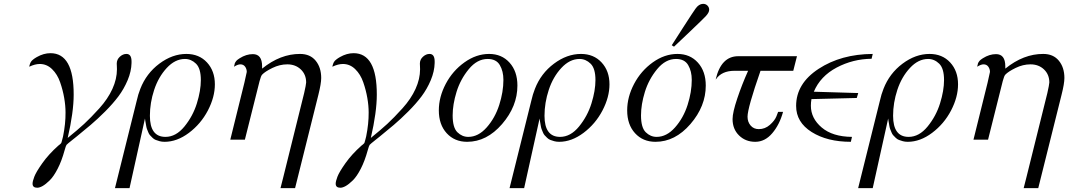

<svg xmlns="http://www.w3.org/2000/svg" viewBox="-20 -720 5508 990"><path d="M130.9 -376Q130.9 -377.9 131.8 -381.3Q132.8 -384.8 133.3 -386.5Q133.8 -388.2 135 -391.6Q136.2 -395 137.2 -397Q138.2 -398.9 140.1 -401.9Q142.1 -404.8 144.5 -407.5Q147 -410.2 150.9 -413.1Q154.8 -416 159.4 -419.4Q164.1 -422.9 169.9 -425.8Q205.1 -445.8 240.2 -445.8Q360.4 -445.8 359.9 -231.9Q359.9 -142.1 329.1 -8.8Q379.9 -49.8 414.1 -81.3Q448.2 -112.8 492.2 -161.4Q536.1 -210 559.6 -261.5Q583 -313 583 -362.8Q583 -369.6 582.5 -379.4Q582 -389.2 582 -392.1Q582 -413.1 597.9 -427.5Q613.8 -441.9 631.8 -441.9Q657.7 -441.9 658.2 -404.8V-395Q657.2 -352.1 638.2 -306.6Q619.1 -261.2 590.6 -223.1Q562 -185.1 522.5 -145.5Q482.9 -106 447.5 -75.9Q412.1 -45.9 374 -15.1Q360.8 -5.4 355 0Q326.2 22.9 323 26.9Q319.8 30.8 313 55.2Q297.9 110.4 277.3 150.1Q256.8 189.9 236.3 210Q215.8 230 200 239Q184.1 248 171.9 248Q147.9 248 147.9 227.1Q147.9 214.8 157 190.9Q166 167 198.5 121.1Q231 75.2 280.8 30.8Q282.7 28.8 286.4 26.4Q290 23.9 291 22.5Q292 21 293.9 19.5Q295.9 18.1 296.4 15.6Q296.9 13.2 297.9 11Q298.8 8.8 299.8 3.9Q300.8 -1 302 -4.4Q303.2 -7.8 305.2 -17.1Q318.4 -82 317.9 -140.1Q317.9 -175.3 311 -215.1Q304.2 -254.9 290 -295.9Q275.9 -336.9 248.5 -363.5Q221.2 -390.1 185.1 -390.1Q160.6 -390.1 130.9 -376Z M572.8 250 684.6 -199.2Q692.4 -234.4 703.6 -262.2Q734.4 -341.3 801.5 -391.6Q868.7 -441.9 940.9 -441.9Q1006.8 -441.9 1047.4 -397.9Q1087.9 -354 1087.9 -285.2Q1087.9 -219.2 1051.8 -150.1Q1015.6 -81.1 954.1 -34.9Q892.6 11.2 828.6 11.2Q814.5 11.2 803.2 8.1Q792 4.9 783 1.5Q773.9 -2 766.4 -9.5Q758.8 -17.1 753.7 -22.5Q748.5 -27.8 744.6 -37.8Q740.7 -47.9 738.3 -53.5Q735.8 -59.1 733.9 -70.1Q731.9 -81.1 731.4 -84.5Q731 -87.9 729 -98.1L727.5 -108.9L647.9 250ZM752.9 -123Q752.9 -14.2 833 -14.2Q887.2 -14.2 930.9 -67.6Q974.6 -121.1 995.1 -187Q1015.6 -252.9 1015.6 -307.1Q1015.6 -367.2 990.7 -391.6Q965.8 -416 933.6 -416Q882.8 -416 839.8 -369.6Q796.9 -323.2 774.9 -256.6Q752.9 -189.9 752.9 -123Z M1167.5 0 1240.2 -293.9Q1252.4 -348.1 1252.4 -349.1Q1252.4 -364.3 1243.9 -376.2Q1235.4 -388.2 1219.2 -388.2Q1206.1 -388.2 1186.5 -376Q1186.5 -377.9 1188 -382.1Q1189.5 -386.2 1189.5 -387.7Q1189.5 -389.2 1190.4 -392.6Q1191.4 -396 1192.4 -397Q1193.4 -397.9 1194.8 -400.9Q1196.3 -403.8 1198.5 -406Q1200.7 -408.2 1203.1 -410.6Q1205.6 -413.1 1209 -415Q1212.4 -417 1216.3 -419.9Q1249.5 -440.9 1283.7 -440.9Q1331.5 -440.9 1331.5 -377.9V-366.2Q1425.8 -442.4 1527.3 -441.9Q1579.1 -441.9 1607.7 -407Q1636.2 -372.1 1636.2 -317.9Q1636.2 -289.1 1621.6 -231L1501.5 250H1426.3Q1428.2 241.2 1432.9 224.1Q1437.5 207 1439.5 198.2L1548.3 -240.2Q1558.1 -283.2 1558.6 -294.9Q1558.6 -335.9 1531 -362.1Q1503.4 -388.2 1461.4 -388.2Q1422.4 -388.2 1384.5 -369.6Q1346.7 -351.1 1331.5 -335Q1325.7 -329.1 1318.4 -301.8L1242.7 0Z M1693.8 -376Q1693.8 -377.9 1694.8 -381.3Q1695.8 -384.8 1696.3 -386.5Q1696.8 -388.2 1698 -391.6Q1699.2 -395 1700.2 -397Q1701.2 -398.9 1703.1 -401.9Q1705.1 -404.8 1707.5 -407.5Q1710 -410.2 1713.9 -413.1Q1717.8 -416 1722.4 -419.4Q1727.1 -422.9 1732.9 -425.8Q1768.1 -445.8 1803.2 -445.8Q1923.3 -445.8 1922.9 -231.9Q1922.9 -142.1 1892.1 -8.8Q1942.9 -49.8 1977.1 -81.3Q2011.2 -112.8 2055.2 -161.4Q2099.1 -210 2122.6 -261.5Q2146 -313 2146 -362.8Q2146 -369.6 2145.5 -379.4Q2145 -389.2 2145 -392.1Q2145 -413.1 2160.9 -427.5Q2176.8 -441.9 2194.8 -441.9Q2220.7 -441.9 2221.2 -404.8V-395Q2220.2 -352.1 2201.2 -306.6Q2182.1 -261.2 2153.6 -223.1Q2125 -185.1 2085.4 -145.5Q2045.9 -106 2010.5 -75.9Q1975.1 -45.9 1937 -15.1Q1923.8 -5.4 1918 0Q1889.2 22.9 1886 26.9Q1882.8 30.8 1876 55.2Q1860.8 110.4 1840.3 150.1Q1819.8 189.9 1799.3 210Q1778.8 230 1762.9 239Q1747.1 248 1734.9 248Q1710.9 248 1710.9 227.1Q1710.9 214.8 1720 190.9Q1729 167 1761.5 121.1Q1793.9 75.2 1843.8 30.8Q1845.7 28.8 1849.4 26.4Q1853 23.9 1854 22.5Q1855 21 1856.9 19.5Q1858.9 18.1 1859.4 15.6Q1859.9 13.2 1860.8 11Q1861.8 8.8 1862.8 3.9Q1863.8 -1 1865 -4.4Q1866.2 -7.8 1868.2 -17.1Q1881.3 -82 1880.9 -140.1Q1880.9 -175.3 1874 -215.1Q1867.2 -254.9 1853 -295.9Q1838.9 -336.9 1811.5 -363.5Q1784.2 -390.1 1748 -390.1Q1723.6 -390.1 1693.8 -376Z M2242.7 -150.9Q2242.7 -219.7 2278.3 -287.4Q2314 -355 2374.8 -398.4Q2435.5 -441.9 2502 -441.9Q2566.9 -441.9 2607.4 -397Q2647.9 -352.1 2647.9 -278.8Q2647.9 -171.9 2568.8 -80.3Q2489.7 11.2 2388.7 11.2Q2323.7 11.2 2283.2 -33.2Q2242.7 -77.6 2242.7 -150.9ZM2314 -125Q2314 -62 2338.4 -38.1Q2362.8 -14.2 2394.5 -14.2Q2446.3 -14.2 2489.5 -63Q2532.7 -111.8 2554.2 -179Q2575.7 -246.1 2575.7 -308.1Q2575.7 -353 2557.1 -384.5Q2538.6 -416 2494.6 -416Q2440.4 -416 2397.2 -363.5Q2354 -311 2334 -246.1Q2314 -181.2 2314 -125Z M2607.4 250 2719.2 -199.2Q2727.1 -234.4 2738.3 -262.2Q2769 -341.3 2836.2 -391.6Q2903.3 -441.9 2975.6 -441.9Q3041.5 -441.9 3082 -397.9Q3122.6 -354 3122.6 -285.2Q3122.6 -219.2 3086.4 -150.1Q3050.3 -81.1 2988.8 -34.9Q2927.2 11.2 2863.3 11.2Q2849.1 11.2 2837.9 8.1Q2826.7 4.9 2817.6 1.5Q2808.6 -2 2801 -9.5Q2793.5 -17.1 2788.3 -22.5Q2783.2 -27.8 2779.3 -37.8Q2775.4 -47.9 2772.9 -53.5Q2770.5 -59.1 2768.6 -70.1Q2766.6 -81.1 2766.1 -84.5Q2765.6 -87.9 2763.7 -98.1L2762.2 -108.9L2682.6 250ZM2787.6 -123Q2787.6 -14.2 2867.7 -14.2Q2921.9 -14.2 2965.6 -67.6Q3009.3 -121.1 3029.8 -187Q3050.3 -252.9 3050.3 -307.1Q3050.3 -367.2 3025.4 -391.6Q3000.5 -416 2968.3 -416Q2917.5 -416 2874.5 -369.6Q2831.5 -323.2 2809.6 -256.6Q2787.6 -189.9 2787.6 -123Z M3213.9 -150.9Q3213.9 -219.7 3249.5 -287.4Q3285.2 -355 3345.9 -398.4Q3406.7 -441.9 3473.1 -441.9Q3538.1 -441.9 3578.6 -397Q3619.1 -352.1 3619.1 -278.8Q3619.1 -171.9 3540 -80.3Q3460.9 11.2 3359.9 11.2Q3294.9 11.2 3254.4 -33.2Q3213.9 -77.6 3213.9 -150.9ZM3285.2 -125Q3285.2 -62 3309.6 -38.1Q3334 -14.2 3365.7 -14.2Q3417.5 -14.2 3460.7 -63Q3503.9 -111.8 3525.4 -179Q3546.9 -246.1 3546.9 -308.1Q3546.9 -353 3528.3 -384.5Q3509.8 -416 3465.8 -416Q3411.6 -416 3368.4 -363.5Q3325.2 -311 3305.2 -246.1Q3285.2 -181.2 3285.2 -125ZM3443.8 -486.8Q3449.7 -496.6 3503.4 -579.8Q3557.1 -663.1 3565.9 -674.8Q3583 -699.7 3605 -700.2Q3619.1 -700.2 3627.9 -691.2Q3636.7 -682.1 3636.7 -669.9Q3636.7 -655.8 3620.4 -637.9Q3604 -620.1 3529.8 -549.8Q3484.9 -507.8 3456.1 -480H3454.1Z M3670.4 -311Q3698.2 -430.2 3786.6 -430.2H4089.4L4070.3 -355H3901.4Q3834.5 -163.1 3834.5 -118.2Q3834.5 -91.3 3850.3 -72.8Q3866.2 -54.2 3892.6 -54.2Q3924.8 -54.2 3949.7 -76.2Q3974.6 -98.1 3983.4 -120.1L3992.2 -143.1H4017.6Q3999.5 -77.1 3961.9 -33Q3924.3 11.2 3874.3 11.2Q3824.2 11.2 3790.8 -21.5Q3757.3 -54.2 3757.3 -106Q3757.3 -140.1 3781.5 -212.2Q3805.7 -284.2 3837.4 -355H3767.6Q3700.7 -355 3671.4 -311Z M4085 -173.8Q4085 -289.1 4200.9 -365Q4316.9 -440.9 4480 -441.9L4474.1 -417Q4377.9 -416 4293.9 -371.6Q4210 -327.1 4176.3 -247.1L4405.3 -240.2L4397.9 -215.8V-214.8L4164.1 -209Q4161.1 -191.9 4161.1 -174.8Q4161.1 -109.9 4217 -62.5Q4272.9 -15.1 4373 -14.2L4367.2 11.2Q4245.1 11.2 4165 -39.3Q4085 -89.8 4085 -173.8Z M4404.8 250 4516.6 -199.2Q4524.4 -234.4 4535.6 -262.2Q4566.4 -341.3 4633.5 -391.6Q4700.7 -441.9 4772.9 -441.9Q4838.9 -441.9 4879.4 -397.9Q4919.9 -354 4919.9 -285.2Q4919.9 -219.2 4883.8 -150.1Q4847.7 -81.1 4786.1 -34.9Q4724.6 11.2 4660.6 11.2Q4646.5 11.2 4635.3 8.1Q4624 4.9 4615 1.5Q4606 -2 4598.4 -9.5Q4590.8 -17.1 4585.7 -22.5Q4580.6 -27.8 4576.7 -37.8Q4572.8 -47.9 4570.3 -53.5Q4567.9 -59.1 4565.9 -70.1Q4564 -81.1 4563.5 -84.5Q4563 -87.9 4561 -98.1L4559.6 -108.9L4480 250ZM4585 -123Q4585 -14.2 4665 -14.2Q4719.2 -14.2 4762.9 -67.6Q4806.6 -121.1 4827.1 -187Q4847.7 -252.9 4847.7 -307.1Q4847.7 -367.2 4822.8 -391.6Q4797.9 -416 4765.6 -416Q4714.8 -416 4671.9 -369.6Q4628.9 -323.2 4606.9 -256.6Q4585 -189.9 4585 -123Z M4999.5 0 5072.3 -293.9Q5084.5 -348.1 5084.5 -349.1Q5084.5 -364.3 5075.9 -376.2Q5067.4 -388.2 5051.3 -388.2Q5038.1 -388.2 5018.6 -376Q5018.6 -377.9 5020 -382.1Q5021.5 -386.2 5021.5 -387.7Q5021.5 -389.2 5022.5 -392.6Q5023.4 -396 5024.4 -397Q5025.4 -397.9 5026.9 -400.9Q5028.3 -403.8 5030.5 -406Q5032.7 -408.2 5035.2 -410.6Q5037.6 -413.1 5041 -415Q5044.4 -417 5048.3 -419.9Q5081.5 -440.9 5115.7 -440.9Q5163.6 -440.9 5163.6 -377.9V-366.2Q5257.8 -442.4 5359.4 -441.9Q5411.1 -441.9 5439.7 -407Q5468.3 -372.1 5468.3 -317.9Q5468.3 -289.1 5453.6 -231L5333.5 250H5258.3Q5260.3 241.2 5264.9 224.1Q5269.5 207 5271.5 198.2L5380.4 -240.2Q5390.1 -283.2 5390.6 -294.9Q5390.6 -335.9 5363 -362.1Q5335.4 -388.2 5293.5 -388.2Q5254.4 -388.2 5216.6 -369.6Q5178.7 -351.1 5163.6 -335Q5157.7 -329.1 5150.4 -301.8L5074.7 0Z"/></svg>

Font: CMU Classical Serif
Style: Italic
Weight: 500
Italic angle: -14.04°
Version: Version 0.7.0